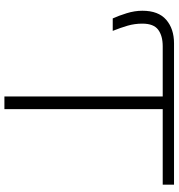

<svg xmlns="http://www.w3.org/2000/svg" viewBox="10 -800 790 849"><g transform="rotate(90 404.5 -375.0)"><path d="M796 -750V-700H462V0H406V-700H184Q138 -700 111 -680Q84 -660 84 -610Q84 -576 93 -545Q102 -514 116 -479H61Q49 -505 38 -540.5Q27 -576 27 -610Q27 -681 67 -715.5Q107 -750 171 -750Z"/></g></svg>

Font: Bounded
Style: Regular
Weight: 200
Designer: Vlad Churkin
Version: Version 1.0